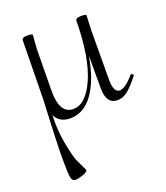

<svg xmlns="http://www.w3.org/2000/svg" viewBox="-126 -482 731 844"><g transform="rotate(-20 240.0 -59.5)"><path d="M468 -77Q470 -80 476 -76Q482 -72 480 -69Q448 -28 425 -9.5Q402 9 377 9Q324 9 324 -65V-219Q306 -110 262 -48.5Q218 13 154 13Q104 13 84 -27Q81 44 93.5 108.5Q106 173 114.5 192.5Q123 212 140 247Q146 257 118 267Q95 275 82 275Q68 275 64 257Q60 239 60 174Q60 129 62 74Q64 19 66.5 -35.5Q69 -90 70 -110V-119L74 -380Q74 -394 99 -394Q122 -394 124 -388Q124 -387 123 -375.5Q122 -364 120.5 -345.5Q119 -327 119 -312L117 -138Q114 -21 180 -21Q240 -21 281.5 -116Q323 -211 325 -380Q325 -394 351 -394Q374 -394 375 -388Q375 -387 374.5 -375Q374 -363 373 -345Q372 -327 372 -312L371 -89Q371 -28 400 -28Q426 -28 468 -77Z"/></g></svg>

Font: Cormorant Upright Light
Style: Regular
Weight: 300
Designer: Christian Thalmann (Catharsis Fonts)
Foundry: Catharsis Fonts
Version: Version 3.302;PS 003.302;hotconv 1.0.88;makeotf.lib2.5.64775